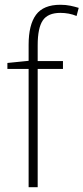

<svg xmlns="http://www.w3.org/2000/svg" viewBox="-20 -785 350 805"><path d="M244 -496H138V0H100V-496H11V-521L100 -530V-597Q100 -681 131 -723Q162 -765 233 -765Q256 -765 275 -761Q294 -757 310 -752L301 -718Q270 -731 233 -731Q181 -731 159.5 -699.5Q138 -668 138 -595V-529H244Z"/></svg>

Font: Noto Sans Arabic SemCond ExtLt
Style: Regular
Weight: 200
Width: 4
Designer: Monotype Design Team, Nadine Chahine, Nizar Qandah and Khaled Hosny
Foundry: Monotype Imaging Inc.
Version: Version 2.012; ttfautohint (v1.8.4.7-5d5b)